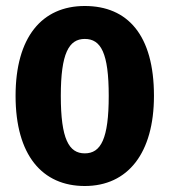

<svg xmlns="http://www.w3.org/2000/svg" viewBox="-20 -604 566 641"><path d="M263 -584C120 -584 32 -480 32 -284C32 -86 121 17 263 17C407 17 494 -93 494 -284C494 -487 406 -584 263 -584ZM263 -474C317 -474 343 -427 343 -284C343 -141 317 -92 263 -92C210 -92 183 -140 183 -284C183 -426 210 -474 263 -474Z"/></svg>

Font: Glow Sans TC Compressed
Style: Bold
Weight: 700
Width: 2
Designer: Ryoko NISHIZUKA (kana, bopomofo & ideographs); Paul D. Hunt (Latin, Greek & Cyrillic); Sandoll Communications, Soo-young
Version: Version 0.93